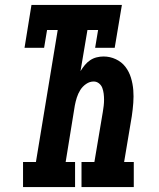

<svg xmlns="http://www.w3.org/2000/svg" viewBox="-20 -755 640 775"><path d="M73 0V-101H125L213 -634H170L158 -562H79L107 -735H472L443 -562H364L376 -634H333L305 -468Q313 -481 322.5 -492.5Q332 -504 344 -512Q356 -520 370 -523.5Q384 -527 398 -527Q424 -527 447.5 -516Q471 -505 486 -485.5Q501 -466 508.5 -441.5Q516 -417 518 -391.5Q520 -366 518 -339.5Q516 -313 512 -286L481 -101H520V0H309V-101H361L395 -303Q397 -315 398.5 -327.5Q400 -340 400 -352.5Q400 -365 398.5 -377Q397 -389 393 -400Q389 -411 379.5 -418.5Q370 -426 358 -426Q342 -426 327.5 -416Q313 -406 304 -391.5Q295 -377 290 -361Q285 -345 282 -329L245 -101H283V0Z"/></svg>

Font: Iosevka Etoile Oblique
Style: Bold
Weight: 700
Italic angle: -9°
Designer: Belleve Invis
Foundry: Belleve Invis
Version: Version 15.5.2; ttfautohint (v1.8.4)